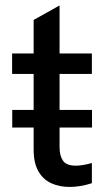

<svg xmlns="http://www.w3.org/2000/svg" viewBox="-20 -694 402 722"><path d="M242 9Q203 9 172.2 -5.2Q141.5 -19.5 124 -50.5Q106.5 -81.5 106.5 -132V-214.5H26V-280.5H106.5V-416H25.5V-493H106.5V-619L204 -673.5V-493H325.5V-416H204V-280.5H326V-214.5H204V-140.5Q204 -108.5 216.8 -89.8Q229.5 -71 265 -71Q289.5 -71 325.5 -81V-5Q281 9 242 9Z"/></svg>

Font: Acari Sans Neue SemiBold
Style: Regular
Weight: 600
Designer: Alfredo Marco Pradil (font), Cristiano Sobral (main changes)
Foundry: Hanken Design Co. (font), Cristiano Sobral (main changes)
Version: Version 2.459;March 19, 2022;FontCreator 14.0.0.2808 64-bit;